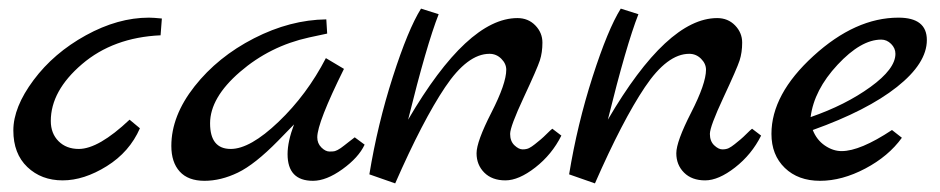

<svg xmlns="http://www.w3.org/2000/svg" viewBox="-20 -420 2183 446"><path d="M281 -142 305 -122Q281 -67 228 -34Q175 -1 125.5 -1Q76 -1 43.5 -32Q11 -63 11 -117Q11 -171 58 -234Q105 -297 179.5 -338Q254 -379 326 -379Q336 -379 356 -377L353 -338Q243 -333 170.5 -271Q98 -209 98 -139Q98 -110 116 -92Q134 -74 163 -74Q209 -74 281 -142Z M804 -101 827 -84Q813 -54 775.5 -27Q738 0 707 0Q648 0 648 -62Q648 -91 663 -131L626 -93Q572 -38 532.5 -19Q493 0 455 0Q417 0 397.5 -21.5Q378 -43 378 -81Q378 -151 432 -219.5Q486 -288 570 -331Q654 -374 738 -375L740 -342L698 -333Q607 -313 537.5 -253Q468 -193 468 -133.5Q468 -74 516 -74Q561 -74 627 -137Q693 -200 737 -285L779 -260Q717 -135 717 -101Q717 -87 726.5 -77.5Q736 -68 745.5 -68Q755 -68 758 -69Q761 -70 764 -71.5Q767 -73 771.5 -76Q776 -79 779.5 -82Q783 -85 791 -91Q799 -97 804 -101Z M1263 -121 1284 -105Q1262 -61 1223.5 -31Q1185 -1 1154 -1Q1123 -1 1105 -19Q1087 -37 1087 -64Q1087 -91 1121.5 -158.5Q1156 -226 1156 -258Q1156 -272 1144.5 -283.5Q1133 -295 1117 -295Q1066 -295 1014 -217.5Q962 -140 898 6L838 -15Q857 -131 892.5 -241.5Q928 -352 958 -400L999 -387Q971 -316 928 -142Q1066 -378 1182 -378Q1207 -378 1223.5 -361Q1240 -344 1240 -321Q1240 -298 1234 -279.5Q1228 -261 1196.5 -193.5Q1165 -126 1165 -109Q1165 -92 1175 -82.5Q1185 -73 1194 -73Q1203 -73 1209 -76Q1215 -79 1222.5 -85Q1230 -91 1236 -96Q1242 -101 1250.5 -109.5Q1259 -118 1263 -121Z M1727 -121 1748 -105Q1726 -61 1687.5 -31Q1649 -1 1618 -1Q1587 -1 1569 -19Q1551 -37 1551 -64Q1551 -91 1585.5 -158.5Q1620 -226 1620 -258Q1620 -272 1608.5 -283.5Q1597 -295 1581 -295Q1530 -295 1478 -217.5Q1426 -140 1362 6L1302 -15Q1321 -131 1356.5 -241.5Q1392 -352 1422 -400L1463 -387Q1435 -316 1392 -142Q1530 -378 1646 -378Q1671 -378 1687.5 -361Q1704 -344 1704 -321Q1704 -298 1698 -279.5Q1692 -261 1660.5 -193.5Q1629 -126 1629 -109Q1629 -92 1639 -82.5Q1649 -73 1658 -73Q1667 -73 1673 -76Q1679 -79 1686.5 -85Q1694 -91 1700 -96Q1706 -101 1714.5 -109.5Q1723 -118 1727 -121Z M2052 -118 2075 -100Q2044 -57 1990 -28.5Q1936 0 1885 0Q1834 0 1803 -30Q1772 -60 1772 -109Q1772 -201 1869.5 -290Q1967 -379 2067 -379Q2133 -379 2133 -327Q2133 -273 2063.5 -218Q1994 -163 1868 -118Q1877 -95 1896 -82Q1915 -69 1935 -69Q1978 -69 2052 -118ZM1863 -148Q1944 -176 2002 -218Q2060 -260 2060 -295Q2060 -308 2050 -318Q2040 -328 2027 -328Q1980 -328 1925.5 -269.5Q1871 -211 1863 -148Z"/></svg>

Font: Marck Script
Style: Regular
Weight: 400
Designer: Denis Masharov, Marck Fogel
Foundry: Denis Masharov
Version: Version 1.002